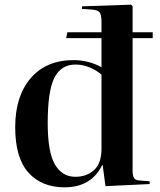

<svg xmlns="http://www.w3.org/2000/svg" viewBox="-20 -787 684 821"><path d="M256 14Q158 14 101.5 -49Q45 -112 45 -243Q45 -376 111.5 -453Q178 -530 295 -530Q328 -530 359.5 -521.5Q391 -513 414 -499V-624H263L268 -649H414V-693Q414 -723 406.5 -733.5Q399 -744 374 -746L330 -749L331 -760L540 -767L547 -761V-649H633V-624H547V-60Q547 -36 553 -26Q559 -16 578 -15L620 -12V0L431 9L419 -81H417Q370 14 256 14ZM302 -31Q350 -31 382 -59.5Q414 -88 414 -153V-468Q392 -487 362.5 -499Q333 -511 303 -511Q241 -511 212.5 -454.5Q184 -398 184 -261Q184 -136 215 -83.5Q246 -31 302 -31Z"/></svg>

Font: Literata 72pt SemiBold
Style: Regular
Weight: 600
Designer: Latin by Veronika Burian and Jose Scaglione. Greek by Irene Vlachou. Cyrillic by Vera Evstafieva.
Foundry: TypeTogether
Version: Version 3.002